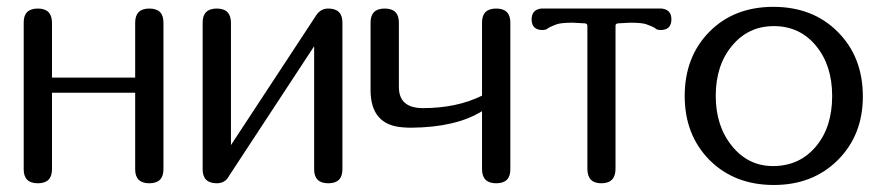

<svg xmlns="http://www.w3.org/2000/svg" viewBox="-20 -525 2527 550"><path d="M448.2 -40Q448.2 0 407.7 0Q367.2 0 367.2 -40V-259.3H128.9V-40Q128.9 0 88.4 0Q47.9 0 47.9 -40V-460.9Q47.9 -500.5 88.4 -500.5Q128.4 -500.5 128.9 -460.9V-302.7H367.2V-460.9Q367.7 -500.5 407.7 -500.5Q448.2 -500.5 448.2 -460.9Z M960.9 -40Q960.9 0 920.4 0Q879.9 0 879.9 -40V-392.6L636.7 -22Q625.5 0 601.1 0Q560.5 0 560.5 -40V-460.4Q560.5 -500.5 601.1 -500.5Q641.1 -500.5 641.6 -460.4V-109.4L885.7 -481L888.2 -484.4Q900.4 -500.5 920.4 -500.5Q960.9 -500.5 960.9 -460.4Z M1401.4 -500.5Q1441.9 -500.5 1441.9 -460.4V-39.6Q1441.9 0 1401.4 0Q1361.3 0 1360.8 -39.6V-206.5Q1286.1 -160.2 1158.2 -159.2Q1146 -159.2 1134.3 -160.2Q1041.5 -166.5 1041.5 -267.1V-460.4Q1041.5 -500.5 1082 -500.5Q1122.6 -500.5 1122.6 -460.4V-275.9Q1122.6 -215.3 1191.4 -215.3Q1288.6 -215.3 1360.8 -251V-460.4Q1360.8 -500.5 1401.4 -500.5Z M1876 -500.5Q1903.3 -497.1 1903.3 -469.7Q1903.3 -439 1872.1 -439Q1865.2 -439 1858.9 -441.9Q1858.9 -445.3 1832.5 -455.1Q1820.3 -460 1785.2 -460L1749 -458Q1743.2 -456.5 1743.2 -451.2V-41.5Q1743.2 0 1702.6 0Q1662.6 0 1662.6 -41.5V-451.2Q1662.6 -456.5 1656.7 -458L1621.1 -460Q1585.9 -460 1573.7 -455.1Q1547.4 -444.8 1547.4 -441.9Q1541 -439 1534.2 -439Q1502.9 -439 1502.9 -469.7Q1502.9 -497.1 1530.3 -500.5Z M2316.9 -105Q2363.8 -160.2 2363.8 -250Q2363.8 -338.4 2316.9 -394.5Q2270.5 -450.2 2196.8 -450.2Q2123.5 -450.2 2077.1 -394Q2030.3 -338.4 2030.3 -250Q2030.3 -163.6 2077.1 -106.4Q2123.5 -49.3 2194.3 -49.3Q2270 -49.3 2316.9 -105ZM2379.9 -433.6Q2451.7 -361.8 2451.7 -248.5Q2451.7 -138.2 2379.9 -66.4Q2308.1 4.9 2196.8 4.9Q2084 4.9 2012.7 -66.4Q1941.4 -138.2 1941.4 -250Q1941.4 -362.3 2012.2 -434.1Q2083 -505.4 2195.3 -505.4Q2308.6 -505.4 2379.9 -433.6Z"/></svg>

Font: inglobal
Style: Regular
Weight: 400
Designer: Andrey Kochetov, Denis Davydov, Evgeny Yurtaev
Foundry: inglobal
Version: Version 1.00 September 25, 2014, initial release